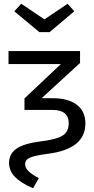

<svg xmlns="http://www.w3.org/2000/svg" viewBox="-20 -801 507 1034"><path d="M344.2 -780.8 379.9 -740.2 247.1 -627.9H191.9L57.1 -740.2L94.2 -780.8L219.2 -696.8ZM158.2 212.9Q93.3 185.1 61 152.1Q28.8 119.1 28.8 76.2Q28.8 26.9 69.3 -0.7Q109.9 -28.3 195.8 -39.1Q278.8 -48.8 314.5 -69.3Q350.1 -89.8 350.1 -137.2Q350.1 -209 262.2 -209H111.8V-271L308.1 -456.1H25.9V-525.9H411.1V-461.9L204.1 -272H266.1Q347.2 -272 393.6 -236.8Q439.9 -201.7 439.9 -136.2Q439.9 1 240.2 26.9Q167.5 36.1 141.4 47.9Q115.2 59.6 115.2 83Q115.2 103 133.3 120.8Q151.4 138.7 189 158.2Z"/></svg>

Font: Fira Sans Book
Style: Regular
Weight: 350
Designer: Carrois Corporate & Edenspiekermann AG
Foundry: Carrois Corporate GbR & Edenspiekermann AG
Version: Version 4.203;PS 004.203;hotconv 1.0.88;makeotf.lib2.5.64775